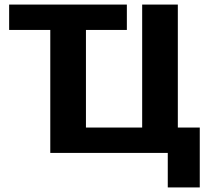

<svg xmlns="http://www.w3.org/2000/svg" viewBox="-20 -669 898 840"><path d="M714 0H200V-538H20V-649H535V-538H356V-111H602V-649H758V-111H854V151H714Z"/></svg>

Font: Play
Style: Bold
Weight: 700
Designer: Jonas Hecksher (Cyrillic expansion: Cyreal)
Foundry: Jonas Hecksher, Playtype, e-types AS
Version: Version 2.101; ttfautohint (v1.5.65-e2d9)